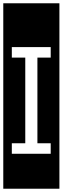

<svg xmlns="http://www.w3.org/2000/svg" viewBox="-32 -937 382 1170"><path d="M-12 213V-917H330V213ZM40 0H277V-64H196V-586H277V-650H40V-586H122V-64H40Z"/></svg>

Font: Zilla Slab Highlight
Style: Regular
Weight: 400
Designer: Typotheque Type Foundry
Foundry: Typotheque type foundry
Version: Version 1.1; 2017; ttfautohint (v1.6)